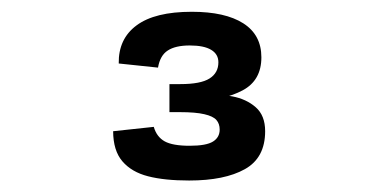

<svg xmlns="http://www.w3.org/2000/svg" viewBox="-20 -852 660 326"><path d="M423.8 -754.7Q423.8 -715.5 392 -698.6Q360.2 -681.8 316.3 -681.2V-693.1Q350.1 -692.8 374.2 -688.4Q398.3 -683.9 414.2 -669.9Q430.2 -655.9 430.2 -629.2Q430.2 -584 395.8 -564.8Q361.4 -545.5 301.2 -545.5Q259.2 -545.5 231.4 -552.7Q203.5 -559.8 187.8 -578.1Q172.2 -596.3 172.1 -629.2L241.1 -636.6Q246 -619.6 259.6 -612Q273.2 -604.5 302 -604.5Q330.3 -604.5 341.7 -611.7Q353 -618.8 353 -632Q353 -641.9 347.4 -648.3Q341.8 -654.7 326.9 -658.1Q312.1 -661.6 285.2 -661.6H267.7V-709.2H286.3Q320.7 -709.2 335.7 -718.7Q350.8 -728.2 350.8 -746.2Q350.8 -760.1 338.5 -767.4Q326.3 -774.8 302.2 -774.8Q277.8 -774.8 264.8 -766.2Q251.8 -757.8 248.3 -737.2L181.6 -744.2Q180.9 -786.1 212 -809Q243 -832 305.7 -832Q362.4 -832 393.1 -812.4Q423.8 -792.8 423.8 -754.7Z"/></svg>

Font: Monaspace Krypton Var
Style: Regular
Weight: 400
Designer: Riley Cran and the Lettermatic Team
Version: Version 1.101 (Monaspace Krypton Var)